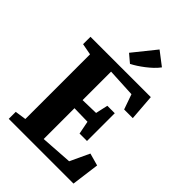

<svg xmlns="http://www.w3.org/2000/svg" viewBox="-284 -1115 1232 1232"><g transform="rotate(45 331.5 -499.5)"><path d="M116 -74.5V-661.5L38.5 -676V-743H586L599.5 -566H521L485 -668.5L290 -678.5V-420L409.5 -423L428 -506.5H495.5V-254.5H428L410.5 -344L290 -346.5V-67L506.5 -81.5L568 -213L652.5 -189.5L627.5 0H40V-63.5ZM340.5 -799.5 286 -845.5 409.5 -999 501.5 -928.5Q486 -907.5 466 -888.8Q446 -870 424.5 -853.5Q403 -837 381.8 -823.2Q360.5 -809.5 341 -799.5Z"/></g></svg>

Font: Merriweather 24pt Black
Style: Regular
Weight: 900
Designer: Eben Sorkin
Foundry: Eben Sorkin
Version: Version 2.100